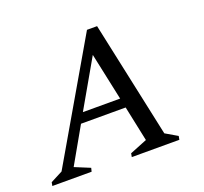

<svg xmlns="http://www.w3.org/2000/svg" viewBox="-118 -685 854 804"><g transform="rotate(-20 309.5 -282.5)"><path d="M-15 0 -12 -16 42 -44 345 -565H390L501 -47L554 -16L551 0H339L342 -16L419 -47L386 -204H187L96 -44L164 -16L160 0ZM211 -247H377L332 -458Z"/></g></svg>

Font: Spectral SC
Style: Italic
Weight: 400
Italic angle: -10°
Designer: Jean-Baptiste Levee
Foundry: Production Type
Version: Version 2.001